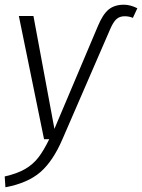

<svg xmlns="http://www.w3.org/2000/svg" viewBox="-28 -591 603 815"><path d="M-8 158Q45 146 78.5 126.5Q112 107 134.5 78Q157 49 181 0H159L52 -523H114L203 -44L387 -479Q408 -530 433 -550.5Q458 -571 498 -571Q525 -571 555 -556L536 -515Q521 -522 501 -522Q480 -522 466.5 -510Q453 -498 440 -468L237 0Q197 93 143.5 139.5Q90 186 -5 204Z"/></svg>

Font: Fira Sans Light
Style: Italic
Weight: 300
Italic angle: -8°
Designer: bBox Type GmbH & Carrois Corporate GbR & Edenspiekermann AG
Foundry: bBox Type GmbH & Carrois Corporate GbR & Edenspiekermann AG
Version: Version 4.301